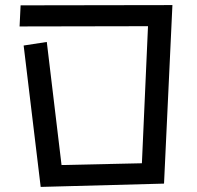

<svg xmlns="http://www.w3.org/2000/svg" viewBox="-20 -719 773 755"><path d="M73 -540 164 -554 222 -70 538 -77 562 -616 57 -615 61 -698 658 -699 625 3 140 16Z"/></svg>

Font: Stick
Style: Regular
Weight: 400
Designer: Fontworks Inc.
Foundry: Fontworks Inc.
Version: Version 1.100